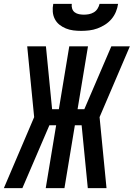

<svg xmlns="http://www.w3.org/2000/svg" viewBox="-42 -975 693 995"><path d="M-22 0 135 -368 99 -735H196L228 -409H263L317 -735H414L360 -409H395L535 -735H631L474 -368L510 0H413L381 -326H346L292 0H195L249 -326H214L74 0ZM379 -815Q358 -815 338 -817.5Q318 -820 299.5 -827.5Q281 -835 266 -847Q251 -859 242 -876.5Q233 -894 231.5 -914.5Q230 -935 234 -955H330Q328 -942 332 -930Q336 -918 345.5 -911Q355 -904 367.5 -901.5Q380 -899 393 -899Q406 -899 419 -901.5Q432 -904 444 -911Q456 -918 463.5 -930Q471 -942 474 -955H570Q567 -934 558.5 -913.5Q550 -893 535.5 -876Q521 -859 502 -847Q483 -835 462.5 -827.5Q442 -820 420.5 -817.5Q399 -815 379 -815Z"/></svg>

Font: Iosevka Curly Medium Extended
Style: Italic
Weight: 500
Width: 7
Italic angle: -9°
Monospace: yes
Designer: Belleve Invis
Foundry: Belleve Invis
Version: Version 11.1.0; ttfautohint (v1.8.3)